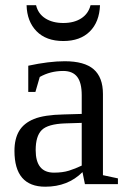

<svg xmlns="http://www.w3.org/2000/svg" viewBox="-20 -703 484 733"><path d="M227.1 -469.2Q302.2 -469.2 337.6 -438.5Q373 -407.7 373 -344.2V-34.2L430.2 -22V0H304.2L294.9 -45.9Q239.3 9.8 152.8 9.8Q35.2 9.8 35.2 -127Q35.2 -172.9 53 -202.9Q70.8 -232.9 109.9 -248.8Q148.9 -264.6 223.1 -266.1L292 -268.1V-339.8Q292 -387.2 274.7 -409.7Q257.3 -432.1 221.2 -432.1Q172.4 -432.1 131.8 -409.2L115.2 -352.1H87.9V-452.1Q167 -469.2 227.1 -469.2ZM292 -233.9 228 -231.9Q162.6 -229.5 139.4 -206.5Q116.2 -183.6 116.2 -129.9Q116.2 -43.9 186 -43.9Q219.2 -43.9 243.4 -51.5Q267.6 -59.1 292 -70.8ZM221.7 -546.4Q156.2 -546.4 119.6 -583.7Q83 -621.1 81.5 -683.1H117.7Q125.5 -650.4 153.1 -632.8Q180.7 -615.2 221.7 -615.2Q262.7 -615.2 290 -632.8Q317.4 -650.4 325.7 -683.1H361.8Q359.4 -619.1 322.8 -582.8Q286.1 -546.4 221.7 -546.4Z"/></svg>

Font: Times New Roman
Style: Regular
Weight: 400
Designer: Steve Matteson
Foundry: Ascender Corporation
Version: Version 2.00.3